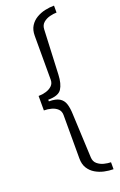

<svg xmlns="http://www.w3.org/2000/svg" viewBox="-170 -781 618 986"><g transform="rotate(-20 139.0 -288.0)"><path d="M268 159Q244 159 218.5 153.5Q193 148 171 135Q149 122 135.5 100.5Q122 79 122 47V-190Q122 -211 109 -223.5Q96 -236 76 -241.5Q56 -247 35 -247V-326Q56 -326 76 -332Q96 -338 109 -350.5Q122 -363 122 -383V-623Q122 -655 135.5 -676.5Q149 -698 171 -711Q193 -724 218.5 -729.5Q244 -735 268 -735V-697Q252 -697 231.5 -692Q211 -687 195.5 -674Q180 -661 179 -638L168 -394Q166 -345 148.5 -318Q131 -291 75 -291V-282Q113 -282 132.5 -270Q152 -258 159.5 -235Q167 -212 168 -179L179 62Q180 85 195.5 98Q211 111 231.5 116Q252 121 268 121Z"/></g></svg>

Font: Archivo Expanded Thin
Style: Regular
Weight: 250
Width: 7
Designer: Hector Gatti
Foundry: Omnibus-Type
Version: Version 2.001